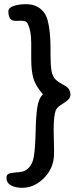

<svg xmlns="http://www.w3.org/2000/svg" viewBox="-20 -679 383 916"><path d="M78 -580Q74 -580 56 -579.5Q38 -579 29 -590Q20 -601 20 -625Q20 -642 45 -650.5Q70 -659 102 -659Q129 -659 147 -652Q194 -633 207.5 -581.5Q221 -530 221 -448V-417Q221 -367 226 -339.5Q231 -312 249 -296Q256 -289 276 -278Q286 -273 295 -267Q304 -261 310 -252Q316 -239 316 -228Q316 -214 307 -205Q298 -196 281 -185Q255 -170 247 -155Q236 -129 236 -60L237 -10Q238 7 238 40Q238 72 235 86Q225 139 182 178Q139 217 85 217Q53 217 32 205Q11 193 11 170Q11 155 20.5 150.5Q30 146 52 144Q71 143 85 140Q99 137 110 128Q135 108 141.5 67.5Q148 27 150 -50Q151 -118 157.5 -164Q164 -210 185 -229Q149 -270 139 -306.5Q129 -343 129 -395V-434V-473Q129 -533 112 -566Q108 -575 99.5 -577.5Q91 -580 78 -580Z"/></svg>

Font: Itim
Style: Regular
Weight: 400
Designer: Suppakit Chalermlarp
Version: Version 1.002g